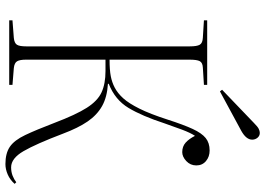

<svg xmlns="http://www.w3.org/2000/svg" viewBox="-155 -809 978 708"><g transform="rotate(90 334.0 -455.0)"><path d="M585 14Q545 14 521 -2.5Q497 -19 478 -59Q459 -99 433 -167Q403 -246 377.5 -286Q352 -326 320.5 -340.5Q289 -355 242 -355H200V-62Q200 -39 206 -29Q212 -19 231 -17L293 -12V0H55V-12L120 -17Q139 -19 145 -28.5Q151 -38 151 -63V-666Q151 -692 145 -702.5Q139 -713 119 -714L55 -718V-730H293V-718L229 -714Q211 -713 205.5 -702.5Q200 -692 200 -665V-370Q238 -370 261 -374.5Q284 -379 303 -389Q324 -400 342.5 -420.5Q361 -441 380.5 -480Q400 -519 421 -584Q440 -643 455.5 -676.5Q471 -710 489 -724.5Q507 -739 535 -739Q558 -739 574 -725.5Q590 -712 590 -690Q590 -668 574 -653Q558 -638 541 -638Q520 -638 506 -650.5Q492 -663 481 -685Q470 -669 458 -637Q446 -605 435 -573Q408 -490 378 -440Q348 -390 289 -367V-364Q338 -361 371 -342.5Q404 -324 428 -289Q452 -254 473 -198Q511 -98 537.5 -52.5Q564 -7 597 -7Q614 -7 628 -12.5Q642 -18 652 -26L658 -20Q643 -3 623.5 5.5Q604 14 585 14ZM317 -777 311 -785 433 -902Q447 -916 455 -920Q463 -924 470 -924Q481 -924 488 -915.5Q495 -907 495 -896Q495 -874 463 -856Z"/></g></svg>

Font: Display Extralight
Style: Regular
Weight: 200
Designer: Latin by Veronika Burian and Jose Scaglione. Greek by Irene Vlachou. Cyrillic by Vera Evstafieva.
Foundry: TypeTogether
Version: Version 3.002